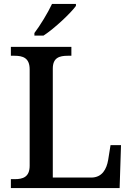

<svg xmlns="http://www.w3.org/2000/svg" viewBox="-20 -951 672 971"><path d="M154 -784V-771H200C256 -807 339 -886 364 -921V-931H243C222 -886 183 -822 154 -784ZM35 0H585L592 -217H539L527 -142C519 -96 497 -53 441 -53H247V-604C247 -659 280 -669 323 -669H341V-714H35V-669H53C95 -669 130 -659 130 -600V-113C130 -55 95 -45 55 -45H35Z"/></svg>

Font: Noto Serif Devanagari Medium
Style: Regular
Weight: 500
Designer: Universal Thirst, Indian Type Foundry and the Monotype Design Team
Foundry: Monotype Imaging Inc.
Version: Version 2.004